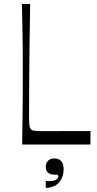

<svg xmlns="http://www.w3.org/2000/svg" viewBox="-20 -721 486 958"><path d="M431.4 0H90.6Q91.6 -72 92.1 -118Q92.6 -164 93.1 -194.5Q93.6 -225 93.6 -247.5Q93.6 -270 93.6 -293.5Q93.6 -317 93.6 -350Q93.6 -383 93.6 -406.5Q93.6 -430 93.6 -452.9Q93.6 -475.9 93.1 -505.9Q92.6 -536 91.6 -582.4Q90.7 -628.9 89.7 -700.9H130.4Q128.4 -589.3 127.3 -493.5Q126.1 -397.7 125.6 -309.9Q125 -222 125 -134Q125 -105.6 127.5 -92.7Q130 -79.7 137.1 -73.7Q141.6 -70.4 147.5 -69.2Q153.4 -67.9 164.4 -67.3Q175.3 -66.7 193 -66.7Q218.6 -66.7 244.4 -66.8Q270.1 -66.9 298.5 -66.9Q326.9 -67 359.5 -67.1Q392.1 -67.2 431.4 -67.2ZM208.3 216.9V182.1Q211.3 182.3 214.9 182.5Q218.4 182.7 221.9 182.7Q248.9 182.7 259.9 175.8Q270.9 168.9 270.9 158.9Q270.9 152.6 265.7 151.4Q260.6 150.3 249.7 150.3Q230.3 150.3 219.3 140.2Q208.3 130.1 208.3 112.4Q208.3 93.3 219.4 81.4Q230.4 69.6 252.4 69.6Q271.7 69.6 284.6 81.8Q297.4 94 297.4 125.1Q297.4 160 276.4 187.1Q255.3 214.3 208.3 216.9Z"/></svg>

Font: Ojuju ExtraLight
Style: Regular
Weight: 200
Designer: Chisaokwu Joboson, Mirko Velimirovic
Foundry: Udi Foundry
Version: Version 1.000